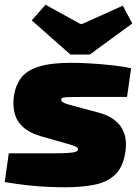

<svg xmlns="http://www.w3.org/2000/svg" viewBox="-23 -779 591 810"><path d="M278 -514Q318 -514 365 -511Q412 -508 456.5 -503Q501 -498 530 -491L513 -370Q464 -370 415 -370Q366 -370 322 -370Q287 -370 268.5 -369.5Q250 -369 243 -367Q236 -365 235 -360Q234 -353 243.5 -347Q253 -341 284 -333L393 -304Q434 -293 461 -272Q488 -251 500 -219.5Q512 -188 507 -146Q499 -80 467 -46.5Q435 -13 381.5 -1Q328 11 253 11Q222 11 182.5 9.5Q143 8 96.5 3Q50 -2 -3 -11L14 -132Q27 -132 55 -132Q83 -132 117 -132Q151 -132 182 -132Q234 -132 260 -133.5Q286 -135 295.5 -138.5Q305 -142 306 -148Q307 -153 303 -156.5Q299 -160 287 -164.5Q275 -169 252 -175L147 -205Q100 -219 73.5 -243.5Q47 -268 38.5 -302Q30 -336 36 -376Q43 -420 66 -450.5Q89 -481 139.5 -497.5Q190 -514 278 -514ZM495 -755 535 -680 356 -549H274L111 -693L169 -759L316 -678H324Z"/></svg>

Font: Exo 2 Black
Style: Italic
Weight: 900
Italic angle: -8°
Designer: Natanael Gama
Foundry: Natanael Gama
Version: Version 2.010